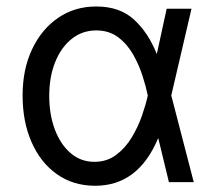

<svg xmlns="http://www.w3.org/2000/svg" viewBox="-20 -573 681 604"><path d="M279.5 11.4H277Q208.8 10.7 158 -25.7Q107.2 -62.1 79.2 -126.1Q51.1 -190 51.1 -272.7Q51.1 -354.8 80.8 -417.8Q110.4 -480.8 162.6 -516.7Q214.8 -552.6 282.7 -552.6Q357.2 -552.6 402.2 -510.8Q447.1 -469.1 473 -403.4H473.4L504.3 -545.5H582.4L518.8 -272.7L589.5 0H511.4L478 -137.8H477.3Q414.8 11.4 279.5 11.4ZM277 -63.9Q316.4 -63.9 345.5 -85.8Q374.6 -107.6 394.5 -140.8Q414.4 -174 426.7 -209.3Q438.9 -244.7 444.6 -271.3L445 -272.7L444.6 -274.1Q439.3 -300.1 428.3 -334.5Q417.3 -369 398.8 -401.6Q380.3 -434.3 351.7 -455.8Q323.2 -477.3 282.7 -477.3Q239.3 -477.3 206 -451Q172.6 -424.7 153.8 -378.2Q134.9 -331.7 134.9 -271.3Q134.9 -212.4 152.7 -165.3Q170.5 -118.3 202.4 -91.1Q234.4 -63.9 277 -63.9Z"/></svg>

Font: Linik Sans
Style: Regular
Weight: 400
Designer: Rasmus Andersson (font), Marc Monis (original base), Kil Hyung-jin (Pretendard portions), Cristiano Sobral (main changes
Foundry: rsms
Version: Version 3.018;May 31, 2022;FontCreator 14.0.0.2814 64-bit; t